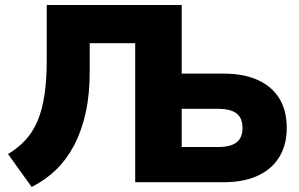

<svg xmlns="http://www.w3.org/2000/svg" viewBox="-20 -725 1191 764"><path d="M106 19 12 -112Q52 -136 81.5 -168Q111 -200 129.5 -244Q148 -288 157 -347.5Q166 -407 166 -488V-705H703V-432H872Q949 -432 1005 -407Q1061 -382 1091 -334Q1121 -286 1121 -216Q1121 -148 1091 -99.5Q1061 -51 1005 -25.5Q949 0 872 0H518V-553H337V-440Q337 -349 321 -276.5Q305 -204 275 -147Q245 -90 202.5 -49Q160 -8 106 19ZM703 -140H847Q898 -140 921.5 -158.5Q945 -177 945 -216Q945 -255 921.5 -273.5Q898 -292 847 -292H703Z"/></svg>

Font: Nunito Sans 11pt Black
Style: Regular
Weight: 900
Version: Version 3.101;gftools[0.9.27]